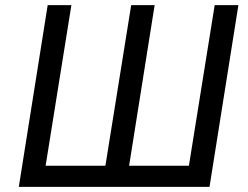

<svg xmlns="http://www.w3.org/2000/svg" viewBox="-20 -725 964 745"><path d="M53 0 165 -705H257L157 -82H389L489 -705H580L481 -82H713L813 -705H905L793 0Z"/></svg>

Font: Nunito Sans 7pt Condensed Medium
Style: Italic
Weight: 500
Width: 3
Italic angle: -9°
Designer: Vernon Adams
Foundry: Vernon Adams
Version: Version 3.101;gftools[0.9.27]